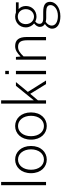

<svg xmlns="http://www.w3.org/2000/svg" viewBox="1135 -1970 1089 3399"><g transform="rotate(-90 1679.5 -270.5)"><path d="M158 0V-795H100V0Z M554 13C683 13 795 -89 795 -266C795 -444 683 -547 554 -547C425 -547 313 -444 313 -266C313 -89 425 13 554 13ZM554 -37C450 -37 374 -130 374 -266C374 -402 450 -496 554 -496C658 -496 735 -402 735 -266C735 -130 658 -37 554 -37Z M1148 13C1277 13 1389 -89 1389 -266C1389 -444 1277 -547 1148 -547C1019 -547 907 -444 907 -266C907 -89 1019 13 1148 13ZM1148 -37C1044 -37 968 -130 968 -266C968 -402 1044 -496 1148 -496C1252 -496 1329 -402 1329 -266C1329 -130 1252 -37 1148 -37Z M1545 0H1603V-144L1718 -280L1890 0H1954L1752 -322L1926 -533H1860L1605 -219H1603V-795H1545Z M2067 -658H2125V-722H2067ZM2066 0H2124V-533H2066Z M2323 0H2381V-399C2444 -463 2486 -495 2549 -495C2633 -495 2666 -446 2666 -333V0H2724V-341C2724 -478 2675 -547 2562 -547C2489 -547 2436 -505 2380 -452H2378L2371 -533H2323Z M3091 254C3247 254 3347 166 3347 73C3347 -12 3290 -50 3169 -50H3057C2980 -50 2957 -78 2957 -117C2957 -152 2976 -172 2999 -191C3023 -176 3056 -169 3085 -169C3190 -169 3273 -248 3273 -357C3273 -413 3250 -457 3218 -485H3338V-533H3156C3139 -540 3114 -547 3085 -547C2980 -547 2894 -469 2894 -358C2894 -294 2927 -241 2962 -213V-209C2938 -191 2903 -156 2903 -110C2903 -67 2924 -40 2951 -24V-19C2902 14 2871 61 2871 108C2871 200 2958 254 3091 254ZM3085 -213C3014 -213 2952 -271 2952 -358C2952 -446 3012 -500 3085 -500C3157 -500 3217 -446 3217 -358C3217 -271 3154 -213 3085 -213ZM3098 210C2989 210 2926 166 2926 101C2926 65 2945 26 2992 -6C3019 1 3047 3 3059 3H3168C3248 3 3289 24 3289 81C3289 145 3214 210 3098 210Z"/></g></svg>

Font: Spoqa Han Sans Neo Light
Style: Regular
Weight: 300
Designer: [Spoqa Han Sans Neo] Dong-huui Kim  Younghwa Kang  Yujin Lee  [Noto Sans] Ryoko NISHIZUKA  (kana & ideographs); Paul D. 
Foundry: Spoqa (http://www.spoqa-han-sans.com)
Version: Version 1.000